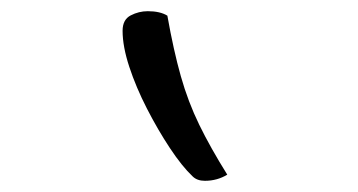

<svg xmlns="http://www.w3.org/2000/svg" viewBox="-20 -760 640 343"><path d="M279 -732Q290 -670 303 -624Q316 -578 336 -537Q356 -496 386 -448Q368 -437 346 -437Q332 -437 324 -445Q305 -463 283.5 -495.5Q262 -528 242.5 -566Q223 -604 211 -640.5Q199 -677 199 -705Q199 -725 213.5 -732.5Q228 -740 244 -740Q266 -740 279 -732Z"/></svg>

Font: Recursive Mn Csl St Lt
Style: Regular
Weight: 300
Monospace: yes
Version: Version 1.079;hotconv 1.0.112;makeotfexe 2.5.65598; ttfautoh